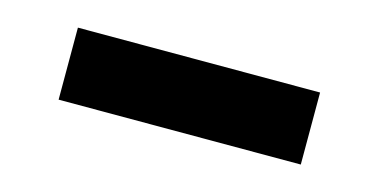

<svg xmlns="http://www.w3.org/2000/svg" viewBox="-30 -440 574 291"><g transform="rotate(15 256.5 -294.5)"><path d="M67 -238V-351H447V-238Z"/></g></svg>

Font: Inclusive Sans SemiBold
Style: Regular
Weight: 600
Designer: Olivia King
Foundry: Olivia King
Version: Version 2.004